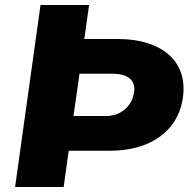

<svg xmlns="http://www.w3.org/2000/svg" viewBox="-20 -743 764 763"><path d="M707 -356C728 -511 608 -588 450 -588H315L334 -723H141L40 0H233L253 -144H418C573 -144 688 -219 707 -356ZM513 -377C505 -321 460 -282 402 -282H272L296 -450H427C484 -450 520 -427 513 -377Z"/></svg>

Font: United Sans ExtraBold
Style: Italic
Weight: 800
Italic angle: -8°
Designer: Pablo Impallari, Rodrigo Fuenzalida (Modified by Dan O. Williams)
Version: Version 1.000;PS 001.000;hotconv 1.0.88;makeotf.lib2.5.64775